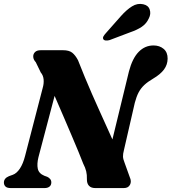

<svg xmlns="http://www.w3.org/2000/svg" viewBox="-24 -955 871 975"><path d="M171.3 -157 276.6 -556.5 217.2 -551.1Q238.6 -501.8 260.3 -451.8Q282 -401.7 302.7 -353.6Q323.3 -305.4 341.7 -262.3Q360 -219.3 374.7 -183.8Q389.3 -148.3 398.6 -124Q409.2 -103.7 413.7 -85.2Q418.1 -66.7 417.3 -45.2Q416.9 -23.2 427.9 -11.6Q438.8 0 459.3 0H605.1Q627.4 0 636.2 -16.9Q645 -33.8 635.1 -55L608.3 -129.5Q601 -147.3 600.6 -160.4Q600.3 -173.6 605.3 -192.5L660.6 -433.3Q668.8 -464.6 680.1 -486Q691.5 -507.3 709.1 -523.7Q726.7 -540 752.7 -555.1Q790.8 -577.6 808.8 -602Q826.8 -626.4 827.2 -656.9Q827.6 -689.4 807 -706.8Q786.4 -724.2 755.6 -724.2Q712 -724.2 680.2 -691.6Q648.4 -659.1 630.8 -592.4L520.1 -136.8L583.3 -164.4Q567.8 -200.5 550.8 -238.1Q533.9 -275.7 516.1 -315.1Q498.3 -354.6 479.8 -395.4Q461.3 -436.3 442.9 -478.3Q424.6 -520.3 406.8 -563.1Q389 -605.8 372.1 -649.3Q358.7 -674.6 342.8 -687.3Q327 -700 296.2 -700H182.7Q162.7 -700 153.3 -690Q143.8 -680 144.8 -665.9Q145.8 -651.8 157.7 -639.1L183 -587Q195.6 -572.4 197.5 -551.4Q199.4 -530.4 192.6 -507.5L103.4 -163.4Q93.3 -123.6 77.1 -99.1Q60.9 -74.7 41.2 -67.5L21.6 -60.4Q-4.2 -49.7 -4.2 -27.9Q-4.2 -15.7 3.9 -7.8Q11.9 0 30.6 0H202.8Q217.8 0 227.2 -7.3Q236.6 -14.7 236.6 -28.9Q236.6 -38.9 230.7 -45.9Q224.8 -53 215.8 -57.2L201.5 -62.3Q173 -73.9 167.9 -98.2Q162.8 -122.5 171.3 -157ZM590.1 -873.3Q618.7 -905.4 646.2 -922.6Q673.8 -939.8 702.8 -933.5Q729.2 -928.1 736.3 -906.2Q743.5 -884.4 732 -862.1Q719.8 -835 696.1 -819Q672.5 -803 636 -790.6L533 -751.6Q523.3 -748.5 513.6 -749.3Q504 -750.1 500.6 -756.1Q497.1 -763 501.5 -770.7Q506 -778.5 513.4 -786.5Z"/></svg>

Font: Fraunces
Style: Italic
Weight: 900
Italic angle: -16°
Version: Version 1.000;[0bf87f6ff]